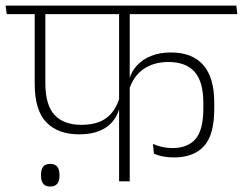

<svg xmlns="http://www.w3.org/2000/svg" viewBox="-38 -648 868 686"><path d="M-14 -597.5H810L806.5 -628H-18ZM245 -168Q287 -168 316 -179.8Q345 -191.5 362.2 -211.2Q379.5 -231 387 -256H391L389 -298.5Q375 -251.5 342.5 -226.8Q310 -202 252 -202Q190.5 -202 157.2 -237Q124 -272 124 -352.5V-607H86V-349Q86 -253.5 127.8 -210.8Q169.5 -168 245 -168ZM563.5 -426.5Q626.5 -426.5 657.5 -391.2Q688.5 -356 688.5 -280.5V-261Q688.5 -183 660.2 -151Q632 -119 578 -119Q558.5 -119 540.8 -123Q523 -127 508.5 -134L512 -99Q524.5 -93 543 -89.2Q561.5 -85.5 583.5 -85.5Q653.5 -85.5 690.5 -125.5Q727.5 -165.5 727.5 -259V-281.5Q727.5 -371 688.2 -415.8Q649 -460.5 572.5 -460.5Q532 -460.5 501.5 -448Q471 -435.5 451.5 -414.2Q432 -393 424.5 -366.5H420.5L423 -326.5Q438 -375.5 474.5 -401Q511 -426.5 563.5 -426.5ZM425.5 -607.5H387.5V0H425.5ZM141.5 18.5Q158.5 18.5 166.5 8.5Q174.5 -1.5 174.5 -19.5Q174.5 -20.5 174.5 -22Q174.5 -23.5 174.5 -24Q174.5 -42.5 166.5 -52.5Q158.5 -62.5 141.5 -62.5Q124 -62.5 116.2 -52.5Q108.5 -42.5 108.5 -24Q108.5 -23.5 108.5 -21.8Q108.5 -20 108.5 -19.5Q108.5 -2 116.2 8.2Q124 18.5 141.5 18.5Z"/></svg>

Font: Anek Devanagari Medium ExtraLight
Style: Regular
Weight: 250
Version: Version 1.003